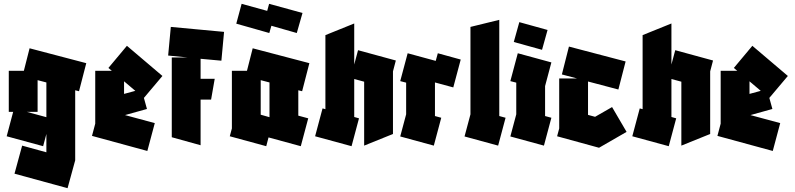

<svg xmlns="http://www.w3.org/2000/svg" viewBox="-20 -763 4163 1006"><path d="M26 -177V-392H105L135 -510L432 -432L394 -285L374 -290V77L334 223L56 147L96 0L223 35V-61L206 3L15 -49L49 -177ZM177 -177H120L223 -149V-331L177 -343Z M752 28 462 -51 479 -115V-392H566L548 -407L645 -523L831 -365L734 -250L750 -192L635 -160L791 -118ZM630 -337V-271L689 -287Z M1031 -2 880 -44V-462H962L861 -472L875 -622L1154 -596L1140 -445L1031 -455V-350H1105L1086 -241H1031Z M1375 3 1184 -49 1195 -90V-392H1274L1304 -510L1601 -432L1563 -285L1543 -290V-157L1595 -143L1556 3L1387 -43ZM1346 -162 1392 -149V-150V-331L1346 -343ZM1391 -590 1218 -639 1246 -743 1380 -706 1390 -743 1565 -695 1535 -590 1402 -628Z M1822 3 1631 -49 1670 -195 1685 -191V-579L1836 -640V-425L1856 -500L2054 -446L2039 -389V-61L1888 0V-335L1836 -349V-150L1861 -143Z M2253 0 2077 -48 2108 -164V-330L2077 -338L2116 -484L2263 -444L2274 -484L2394 -451L2355 -305L2259 -331V-155L2292 -146Z M2590 0 2414 -48 2445 -164V-622L2596 -659V-155L2629 -146Z M2830 0 2654 -48 2685 -164V-330L2654 -338L2693 -484L2869 -436L2836 -312V-155L2869 -146ZM2820 -502 2672 -543 2701 -647 2849 -606Z M3118 11 2899 -49 2910 -90V-352H3003L2924 -373L2961 -519L3258 -441L3220 -294L3061 -336V-161L3098 -151L3187 -202L3263 -72L3119 11H3118Z M3484 3 3293 -49 3332 -195 3347 -191V-579L3498 -640V-425L3518 -500L3716 -446L3701 -389V-61L3550 0V-335L3498 -349V-150L3523 -143Z M4029 28 3739 -51 3756 -115V-392H3843L3825 -407L3922 -523L4108 -365L4011 -250L4027 -192L3912 -160L4068 -118ZM3907 -337V-271L3966 -287Z"/></svg>

Font: Blaka Ink
Style: Regular
Weight: 400
Designer: Mohamed Gaber
Foundry: Kief Type Foundry
Version: Version 1.003; ttfautohint (v1.8.4.7-5d5b)